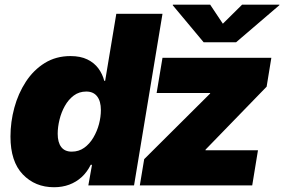

<svg xmlns="http://www.w3.org/2000/svg" viewBox="-20 -786 1205 814"><path d="M209 7.8Q128.9 7.8 76.7 -46.6Q24.4 -101.1 24.4 -207Q24.4 -269 40.8 -329.3Q57.1 -389.6 89.6 -439.5Q122.1 -489.3 169.7 -518.8Q217.3 -548.3 278.8 -548.3Q321.3 -548.3 350.6 -533.9Q379.9 -519.5 397.5 -495.4Q415 -471.2 421.9 -443.4H425.8L473.1 -727.5H668.9L548.3 0H354.5L370.1 -87.4H364.7Q349.1 -56.2 326.2 -35.2Q303.2 -14.2 273.7 -3.2Q244.1 7.8 209 7.8ZM284.2 -143.1Q314 -143.1 336.9 -159.4Q359.9 -175.8 375.7 -202.6Q391.6 -229.5 399.7 -260Q407.7 -290.5 407.7 -319.3Q407.7 -356.9 391.8 -377.4Q376 -397.9 345.7 -397.9Q315.4 -397.9 292.7 -380.9Q270 -363.8 254.9 -336.7Q239.7 -309.6 232.2 -278.3Q224.6 -247.1 224.6 -218.8Q224.6 -182.6 239.5 -162.8Q254.4 -143.1 284.2 -143.1ZM572.8 0 591.3 -111.3 870.6 -389.2 871.1 -391.6H644L668.9 -541H1130.4L1110.4 -418.5L851.6 -151.9L851.1 -148.9H1073.7L1049.3 0ZM871.1 -766.1 924.8 -685.5 1006.3 -766.1H1164.6L1164.1 -763.7L981 -606.9H843.3L712.4 -763.7L712.9 -766.1Z"/></svg>

Font: Inter 17pt Black
Style: Italic
Weight: 900
Italic angle: -9.3988°
Version: Version 4.001;git-66647c0bb